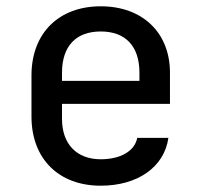

<svg xmlns="http://www.w3.org/2000/svg" viewBox="-20 -580 640 610"><path d="M300 10C417 10 502 -49 515 -142H416C408 -100 363 -74 300 -74C224 -74 177 -122 177 -202V-250H520V-349C520 -476 433 -560 300 -560C168 -560 80 -476 80 -340V-210C80 -74 168 10 300 10ZM177 -349C177 -433 221 -480 300 -480C379 -480 423 -433 423 -349V-323H177Z"/></svg>

Font: JetBrains Mono Medium
Style: Regular
Weight: 436
Monospace: yes
Designer: Philipp Nurullin, Konstantin Bulenkov
Foundry: JetBrains
Version: Version 2.305